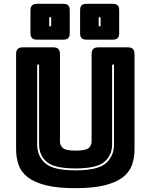

<svg xmlns="http://www.w3.org/2000/svg" viewBox="-20 -967 786 1002"><path d="M682 -189Q682 -143 668.5 -105.5Q655 -68 620.5 -41.5Q586 -15 526 0Q466 15 373 15Q280 15 220 0Q160 -15 125.5 -41.5Q91 -68 77.5 -105.5Q64 -143 64 -189V-684Q64 -703 72.5 -711.5Q81 -720 100 -720H257Q276 -720 284.5 -711.5Q293 -703 293 -684V-228Q293 -208 308 -194.5Q323 -181 375 -181Q428 -181 443 -194.5Q458 -208 458 -228V-684Q458 -703 466.5 -711.5Q475 -720 494 -720H646Q665 -720 673.5 -711.5Q682 -703 682 -684ZM174 -630V-213Q174 -153 215.5 -115.5Q257 -78 374 -78Q491 -78 533 -115.5Q575 -153 575 -213V-630H565V-213Q565 -157 525 -122.5Q485 -88 374 -88Q263 -88 223.5 -122.5Q184 -157 184 -213V-630ZM311 -760H173Q156 -760 147.5 -768Q139 -776 139 -793V-914Q139 -931 147.5 -939Q156 -947 173 -947H311Q328 -947 336 -939Q344 -931 344 -914V-793Q344 -776 336 -768Q328 -760 311 -760ZM569 -760H431Q414 -760 406 -768Q398 -776 398 -793V-914Q398 -931 406 -939Q414 -947 431 -947H569Q586 -947 594 -939Q602 -931 602 -914V-793Q602 -776 594 -768Q586 -760 569 -760ZM247 -830V-877H237V-830ZM505 -830V-877H495V-830Z"/></svg>

Font: Bungee Inline
Style: Regular
Weight: 400
Designer: David Jonathan Ross
Foundry: David Jonathan Ross
Version: Version 1.001;PS 1.0;hotconv 1.0.72;makeotf.lib2.5.5900